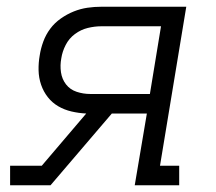

<svg xmlns="http://www.w3.org/2000/svg" viewBox="-20 -550 640 570"><path d="M10 0V-58H104L236 -213Q214 -214 192.5 -219Q171 -224 153 -234.5Q135 -245 122 -261.5Q109 -278 102 -298.5Q95 -319 94.5 -341.5Q94 -364 98 -386Q101 -406 108.5 -426.5Q116 -447 129 -464.5Q142 -482 160.5 -495Q179 -508 199 -516Q219 -524 239.5 -527Q260 -530 281 -530H533L455 -58H512V0H380L416 -213H312L130 0ZM248 -271H425L458 -472H281Q261 -472 240.5 -467Q220 -462 202.5 -449Q185 -436 175 -416.5Q165 -397 162 -377Q158 -356 161 -335.5Q164 -315 176 -299.5Q188 -284 207.5 -277.5Q227 -271 248 -271Z"/></svg>

Font: Iosevka Curly Slab LtEx
Style: Italic
Weight: 300
Width: 7
Italic angle: -9°
Monospace: yes
Designer: Belleve Invis
Foundry: Belleve Invis
Version: Version 11.1.0; ttfautohint (v1.8.3)